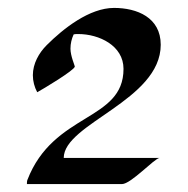

<svg xmlns="http://www.w3.org/2000/svg" viewBox="-20 -733 474 485"><path d="M386 -620C386 -689 326 -713 268 -713C206 -713 140 -661 98 -619C78 -599 63 -572 63 -543C63 -528 67 -513 74 -500C87 -507 169 -556 169 -565C169 -567 158 -592 158 -610C158 -623 161 -635 166 -646C169 -647 174 -647 178 -647C230 -647 292 -618 292 -559C292 -426 115 -450 49 -278C48 -276 48 -268 48 -268H288C311 -268 370 -333 383 -334H141C141 -421 386 -479 386 -620Z"/></svg>

Font: Fondamento
Style: Regular
Weight: 400
Designer: Astigmatic (AOETI)
Foundry: Astigmatic (AOETI)
Version: Version 1.001